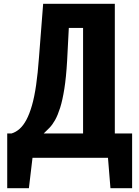

<svg xmlns="http://www.w3.org/2000/svg" viewBox="-20 -830 733 1010"><path d="M18 160V-128H41Q64 -135 83.5 -152.5Q103 -170 119 -200Q135 -230 148 -275Q161 -320 170 -382.5Q179 -445 185 -527L207 -810H584V-128H675V160H561L548 0H151L132 160ZM210 -128H417V-683H342L333 -509Q328 -423 318.5 -363Q309 -303 296.5 -263.5Q284 -224 270 -199Q256 -174 240.5 -158Q225 -142 210 -128Z"/></svg>

Font: Oswald
Style: Bold
Weight: 700
Designer: Vernon Adams
Foundry: Vernon Adams
Version: Version 4.103;gftools[0.9.33.dev8+g029e19f]